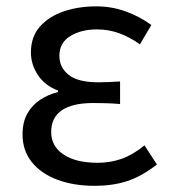

<svg xmlns="http://www.w3.org/2000/svg" viewBox="-20 -577 541 610"><path d="M280.9 13.4Q214 13.4 162 -6.1Q110 -25.6 80.8 -62.4Q51.6 -99.1 51.6 -149.6Q51.6 -188.8 66.7 -215.9Q81.9 -243 107.6 -260Q133.3 -277 164.2 -284.4V-289.4Q122.5 -305.2 100.4 -338.7Q78.2 -372.2 78.2 -410.5Q78.2 -460.1 106.8 -492.5Q135.4 -524.8 182.5 -540.8Q229.5 -556.8 285.4 -556.8Q334.6 -556.8 378.9 -540.9Q423.3 -524.9 460.8 -497.6L424.5 -436Q392.8 -458.9 359.2 -471.2Q325.6 -483.6 288.1 -483.6Q237.9 -483.6 203.3 -462.4Q168.7 -441.2 168.7 -399.5Q168.7 -362.5 198.4 -339Q228 -315.5 293.3 -315.5Q309.5 -315.5 325.7 -316.3Q341.9 -317.2 361.5 -318.2V-246.5Q337.7 -248.5 317.4 -249.1Q297.1 -249.7 276.5 -249.7Q209.9 -249.7 176.3 -226.5Q142.6 -203.3 142.6 -157.8Q142.6 -112.1 182 -86Q221.4 -59.8 290.4 -59.8Q329.7 -59.8 365.5 -72.1Q401.3 -84.5 439 -115.2L478.5 -54.4Q429.6 -16.3 383.6 -1.4Q337.6 13.4 280.9 13.4Z"/></svg>

Font: Noto Sans JP
Style: Regular
Weight: 100
Designer: Ryoko NISHIZUKA 西塚涼子 (kana, bopomofo & ideographs); Paul D. Hunt (Latin, Greek & Cyrillic); Sandoll Communications 산돌커뮤니
Foundry: Adobe
Version: Version 2.004;hotconv 1.0.118;makeotfexe 2.5.65603